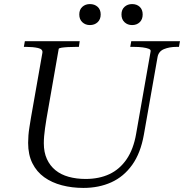

<svg xmlns="http://www.w3.org/2000/svg" viewBox="-20 -912 903 942"><path d="M208 -329Q204 -304 201 -283Q198 -262 196.5 -244Q195 -226 195 -209Q195 -165 210 -132Q225 -99 252 -77Q279 -55 317 -44.5Q355 -34 400 -34Q466 -34 516.5 -57.5Q567 -81 601 -130.5Q635 -180 648 -256L719 -660Q721 -668 710 -672.5Q699 -677 680 -679.5Q661 -682 637 -682H619L624 -710H863L858 -682H846Q811 -682 784.5 -671Q758 -660 753 -632L686 -252Q670 -161 628.5 -103Q587 -45 526 -17.5Q465 10 389 10Q333 10 283.5 -3Q234 -16 197 -42.5Q160 -69 139 -111Q118 -153 118 -211Q118 -229 119.5 -248Q121 -267 124.5 -288.5Q128 -310 132 -335L188 -653Q191 -671 166.5 -676.5Q142 -682 108 -682H97L102 -710H371L367 -682H353Q333 -682 314 -681Q295 -680 282 -678Q269 -676 268 -672ZM421 -789Q399 -789 384 -803Q369 -817 369 -841Q369 -865 384 -878.5Q399 -892 421 -892Q444 -892 459 -878.5Q474 -865 474 -841Q474 -817 459 -803Q444 -789 421 -789ZM628 -789Q606 -789 591 -803Q576 -817 576 -841Q576 -865 591 -878.5Q606 -892 628 -892Q651 -892 665.5 -878.5Q680 -865 680 -841Q680 -817 665.5 -803Q651 -789 628 -789Z"/></svg>

Font: Roboto Serif 120pt Expanded Light
Style: Italic
Weight: 300
Width: 7
Italic angle: -10°
Designer: Greg Gazdowicz
Foundry: Commercial Type
Version: Version 1.008